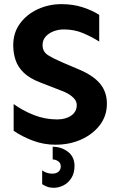

<svg xmlns="http://www.w3.org/2000/svg" viewBox="-20 -687 575 927"><path d="M248 11.7Q190.4 11.7 137.7 -8.3Q85 -28.3 45.9 -55.7V-184.6Q88.9 -153.3 143.1 -131.8Q197.3 -110.4 255.9 -110.4Q296.9 -110.4 323.7 -128.9Q350.6 -147.5 350.6 -179.7Q350.6 -196.3 339.4 -209.5Q328.1 -222.7 311 -232.9Q293.9 -243.2 274.4 -250L173.8 -289.1Q123 -308.6 94.7 -335.9Q66.4 -363.3 55.2 -397Q43.9 -430.7 43.9 -468.8Q43.9 -529.3 76.7 -573.7Q109.4 -618.2 162.6 -642.6Q215.8 -667 276.4 -667Q334 -667 380.9 -651.4Q427.7 -635.7 459 -615.2V-486.3Q423.8 -508.8 381.3 -526.9Q338.9 -544.9 288.1 -544.9Q262.7 -544.9 239.3 -536.1Q215.8 -527.3 200.7 -510.7Q185.5 -494.1 185.5 -468.8Q185.5 -436.5 213.9 -419.4Q242.2 -402.3 283.2 -384.8L361.3 -351.6Q430.7 -322.3 463.4 -282.7Q496.1 -243.2 496.1 -186.5Q496.1 -127.9 462.4 -83.5Q428.7 -39.1 372.6 -13.7Q316.4 11.7 248 11.7ZM239.3 219.7Q221.7 219.7 207.5 214.4Q193.4 209 183.6 202.1V135.7Q205.1 151.4 232.4 151.4Q251 151.4 262.2 142.1Q273.4 132.8 273.4 116.2Q273.4 100.6 261.2 91.8Q249 83 234.4 83V21.5Q276.4 21.5 308.1 45.9Q339.8 70.3 339.8 114.3Q339.8 148.4 324.7 172.4Q309.6 196.3 286.6 208Q263.7 219.7 239.3 219.7Z"/></svg>

Font: Sen
Style: Bold
Weight: 700
Designer: Kosal Sen, Philatype
Foundry: Philatype
Version: Version 2.000;gftools[0.9.31]